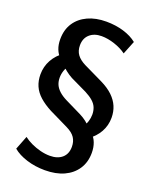

<svg xmlns="http://www.w3.org/2000/svg" viewBox="-165 -803 853 1081"><g transform="rotate(20 262.0 -262.5)"><path d="M240 190Q182 190 131 174Q80 158 48 131L80 49Q99 64 125.5 76.5Q152 89 181.5 96.5Q211 104 239 104Q285 104 312 80.5Q339 57 339 14Q339 -17 324 -40Q309 -63 272 -81L159 -136Q117 -158 88.5 -183.5Q60 -209 46.5 -240Q33 -271 33 -309Q33 -356 55 -396Q77 -436 117 -463L108 -432Q90 -449 80 -474.5Q70 -500 70 -533Q70 -590 96.5 -630.5Q123 -671 170.5 -693Q218 -715 281 -715Q337 -715 385 -700.5Q433 -686 465 -660L433 -580Q403 -602 362 -615.5Q321 -629 284 -629Q240 -629 213 -605Q186 -581 186 -539Q186 -506 202.5 -483.5Q219 -461 253 -444L367 -389Q412 -367 439.5 -340.5Q467 -314 480 -283Q493 -252 493 -216Q493 -169 471 -130Q449 -91 409 -63L418 -94Q436 -78 446 -51.5Q456 -25 456 8Q456 64 429 105Q402 146 354 168Q306 190 240 190ZM141 -329Q141 -306 149 -287.5Q157 -269 175 -252.5Q193 -236 221 -222L319 -174Q341 -163 359.5 -148.5Q378 -134 388 -119L357 -116Q372 -134 378.5 -154.5Q385 -175 385 -196Q385 -218 377.5 -237Q370 -256 352 -272Q334 -288 305 -303L207 -350Q185 -362 167 -376.5Q149 -391 137 -405L169 -409Q155 -392 148 -371Q141 -350 141 -329Z"/></g></svg>

Font: Nunito Sans 10pt SemiCondensed
Style: Bold
Weight: 700
Width: 4
Designer: Vernon Adams
Foundry: Vernon Adams
Version: Version 3.101;gftools[0.9.27]